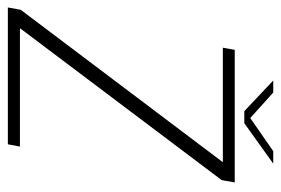

<svg xmlns="http://www.w3.org/2000/svg" viewBox="-154 -596 732 501"><g transform="rotate(90 212.5 -346.0)"><path d="M-18 0H339L345 -31.5H37L37.5 -33.5L432.5 -558L438.5 -592H92.5L87 -561H385.5L385 -560L-12 -33.5ZM252.5 -617H284L389.5 -692.5H357L270.5 -632.5L204 -692.5H172.5Z"/></g></svg>

Font: Anybody Thin ExtraLight
Style: Italic
Weight: 250
Italic angle: -10°
Version: Version 1.113;gftools[0.9.25]